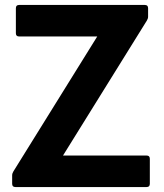

<svg xmlns="http://www.w3.org/2000/svg" viewBox="-20 -754 660 774"><path d="M42 0Q29 0 29 -13V-47Q29 -55 34 -63L372 -607H57Q44 -607 44 -620V-721Q44 -734 57 -734H564Q577 -734 577 -721V-687Q577 -679 572 -671L234 -127H571Q584 -127 584 -114V-13Q584 0 571 0Z"/></svg>

Font: LINE Seed Sans TH
Style: Bold
Weight: 700
Designer: Dalton Maag Ltd | Thai characters by Cadson Demak Co.,Ltd.
Foundry: Dalton Maag Ltd
Version: Version 1.002